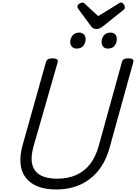

<svg xmlns="http://www.w3.org/2000/svg" viewBox="-20 -1475 1072 1514"><path d="M422 19Q339 19 279 -4.5Q219 -28 184 -72.5Q149 -117 142 -182.5Q135 -248 159 -333L343 -988Q348 -1002 359.5 -1008.5Q371 -1015 394 -1015Q417 -1015 428 -1008Q439 -1001 435 -985L245 -323Q220 -235 234.5 -178Q249 -121 299 -93.5Q349 -66 430 -66Q517 -66 582 -95.5Q647 -125 691 -182Q735 -239 758 -323L942 -988Q946 -1002 957.5 -1008.5Q969 -1015 992 -1015Q1039 -1015 1031 -985L845 -313Q815 -204 756 -130.5Q697 -57 613 -19Q529 19 422 19ZM584 -1092Q563 -1092 548.5 -1105.5Q534 -1119 534 -1145Q534 -1172 552 -1195Q570 -1218 606 -1218Q626 -1218 640.5 -1205Q655 -1192 655 -1166Q655 -1138 638 -1115Q621 -1092 584 -1092ZM830 -1092Q809 -1092 795 -1105.5Q781 -1119 781 -1145Q781 -1172 798.5 -1195Q816 -1218 852 -1218Q873 -1218 887 -1205Q901 -1192 901 -1166Q901 -1138 884 -1115Q867 -1092 830 -1092ZM933 -1455Q945 -1455 954.5 -1443Q964 -1431 964 -1420Q964 -1411 961.5 -1406Q959 -1401 954 -1397L794 -1269Q780 -1258 767 -1252Q754 -1246 738 -1246Q724 -1246 714 -1253Q704 -1260 695 -1272L598 -1404Q592 -1411 591.5 -1416Q591 -1421 591 -1425Q591 -1437 605.5 -1446Q620 -1455 629 -1455Q639 -1455 644 -1450Q649 -1445 656 -1439L754 -1348L904 -1440Q911 -1444 918 -1449.5Q925 -1455 933 -1455Z"/></svg>

Font: Playwrite AU QLD
Style: Regular
Weight: 400
Designer: Veronika Burian, José Scaglione
Foundry: TypeTogether
Version: Version 1.002